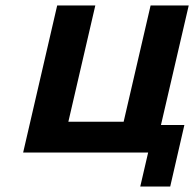

<svg xmlns="http://www.w3.org/2000/svg" viewBox="-20 -560 713 705"><path d="M65 0 190 -540H330L231 -113H434L533 -540H673L571 -101H657L605 125H495L524 0Z"/></svg>

Font: Miedinger
Style: Bold-Italic
Weight: 700
Italic angle: -13°
Version: Version 001.000